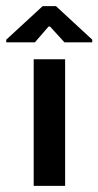

<svg xmlns="http://www.w3.org/2000/svg" viewBox="-61 -603 319 623"><path d="M48.3 0V-410.7H150.3V0ZM-40.7 -465.7V-474.3L77.3 -583H120.7L238.3 -474.3V-465.7H148L101.3 -517H96.7L52.3 -465.7Z"/></svg>

Font: Darker Grotesque Light
Style: Regular
Weight: 300
Designer: Gabriel Lam
Foundry: TypeRant
Version: Version 1.000;gftools[0.9.28]